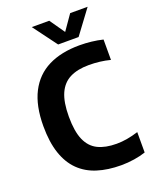

<svg xmlns="http://www.w3.org/2000/svg" viewBox="-172 -1044 916 1147"><g transform="rotate(-20 286.0 -470.0)"><path d="M396 9.5Q311.5 9.5 245 -11.5Q178.5 -32.5 132.2 -78Q86 -123.5 61.8 -195.2Q37.5 -267 37.5 -368.5Q37.5 -498.5 81 -583Q124.5 -667.5 206.5 -708.5Q288.5 -749.5 405 -749.5Q443.5 -749.5 480.8 -745.2Q518 -741 552.5 -732.5V-603Q519.5 -611.5 486 -615.5Q452.5 -619.5 417 -619.5Q345 -619.5 296.8 -595.2Q248.5 -571 224.2 -516.5Q200 -462 200 -370.5Q200 -276 224 -221.5Q248 -167 295.5 -143.8Q343 -120.5 414 -120.5Q447 -120.5 481.5 -126.5Q516 -132.5 552.5 -144V-14.5Q520.5 -3.5 479.2 3Q438 9.5 396 9.5ZM287.5 -797.5 175 -949H286L363 -838.5H342L419 -949H530L417.5 -797.5Z"/></g></svg>

Font: Encode Sans SemiCondensed
Style: Bold
Weight: 700
Width: 4
Designer: Multiple Designers
Foundry: Impallari Type
Version: Version 3.002